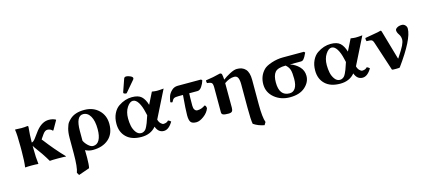

<svg xmlns="http://www.w3.org/2000/svg" viewBox="-65 -1286 4727 2127"><g transform="rotate(-15 2298.5 -222.0)"><path d="M346.2 -237.8Q439 -115.7 548.8 0L546.9 2.9Q531.7 0 449.2 0Q388.2 0 362.8 2.9Q307.6 -91.3 226.1 -199.2Q224.1 -200.7 228.5 -203.1Q230.5 -204.1 227.5 -204.6Q225.6 -204.6 222.2 -205.1V-180.2Q222.2 -71.3 231.9 0L230 2.9Q202.1 0 155.8 0Q108.9 0 82 2.9L80.1 0Q89.8 -67.9 89.8 -180.2V-234.9Q89.8 -374 80.1 -428.2L83 -432.1Q124 -429.2 153.8 -429.2Q189 -429.2 223.1 -434.1Q231.9 -434.1 231.9 -423.8Q222.2 -328.6 222.2 -246.1V-245.1Q239.7 -247.1 262.2 -274.9L322.3 -356Q389.6 -439.5 468.3 -439.5Q511.7 -439.5 544.9 -421.9L547.9 -417.5L488.3 -313H480Q472.2 -323.7 456.5 -330.6Q440.9 -337.4 424.3 -337.4Q397 -337.4 371.1 -300.3L341.3 -257.3Q337.4 -251.5 337.4 -248Q337.4 -246.1 337.9 -245.4Q338.4 -244.6 339.4 -244.1Q340.3 -243.7 342.3 -241.9Q344.2 -240.2 346.2 -237.8Z M965.8 -200.2Q965.8 -295.4 934.8 -348.6Q903.8 -401.9 852.1 -401.9Q770 -401.9 770 -231.9V-119.1Q784.2 -88.4 814 -60.3Q843.8 -32.2 870.1 -32.2Q917 -32.2 941.4 -76.7Q965.8 -121.1 965.8 -200.2ZM761.7 193.8 635.7 237.8 618.2 208Q640.1 150.9 640.1 -6.8V-186Q640.1 -248 652.6 -292.5Q665 -336.9 678.5 -355Q691.9 -373 711.9 -391.1Q771 -444.3 877 -443.8Q977.1 -443.8 1041.5 -381.8Q1106 -319.8 1106 -222.2Q1106 -110.4 1037.4 -50.3Q968.8 9.8 856 9.8Q810.1 9.8 770 -11.2Q770 2.9 770.5 32.5Q771 62 771 77.1Q770.5 158.7 761.7 193.8Z M1422.4 -682.1Q1440.4 -682.1 1467 -670.2Q1493.7 -658.2 1493.7 -644Q1493.7 -635.3 1488.3 -628.9L1384.3 -506.8Q1377.4 -499 1373.5 -499Q1366.7 -499 1355.2 -503.4Q1343.8 -507.8 1343.8 -513.2Q1343.8 -519 1344.7 -522L1394.5 -665Q1400.4 -682.1 1422.4 -682.1ZM1535.6 -206.1 1527.3 -241.2Q1511.2 -314.5 1483.9 -358.2Q1456.5 -401.9 1422.4 -401.9Q1387.2 -401.9 1354.2 -351.8Q1321.3 -301.8 1321.3 -226.1Q1321.3 -181.2 1329.8 -139.6Q1338.4 -98.1 1362.5 -65.2Q1386.7 -32.2 1421.4 -32.2Q1437.5 -32.2 1450.9 -39.6Q1464.4 -46.9 1472.9 -56.9Q1481.4 -66.9 1491.5 -87.9Q1501.5 -108.9 1507.1 -123.5Q1512.7 -138.2 1522.5 -168ZM1422.4 -443.8Q1495.6 -443.8 1531 -411.4Q1566.4 -378.9 1586.4 -312L1653.3 -445.8Q1691.4 -439.9 1710.4 -439.9Q1739.3 -439.9 1787.6 -444.8L1630.4 -130.9Q1638.7 -99.6 1656.2 -83.3Q1673.8 -66.9 1685.5 -66.9Q1724.1 -66.9 1742.7 -90.3Q1754.9 -87.9 1774.4 -70.3Q1727.5 9.8 1670.4 9.8Q1607.4 9.8 1581.5 -63Q1520.5 10.3 1413.6 9.8Q1302.7 9.8 1242.2 -48.1Q1181.6 -106 1181.6 -202.1Q1181.6 -268.1 1205.6 -317.6Q1229.5 -367.2 1267.6 -393.1Q1305.7 -418.9 1344.5 -431.4Q1383.3 -443.8 1422.4 -443.8Z M1976.6 -320.8H1927.2Q1889.2 -320.8 1873.8 -313Q1858.4 -305.2 1843.3 -272.9Q1825.2 -272.9 1820.3 -280.8Q1825.2 -314.9 1835.2 -345.5Q1845.2 -376 1874.8 -405Q1904.3 -434.1 1947.3 -434.1H2214.4L2225.6 -421.9Q2214.4 -384.8 2192.4 -352.8Q2170.4 -320.8 2143.6 -320.8H2048.3Q2045.4 -284.7 2045.4 -178.2Q2045.4 -148.4 2057.4 -131.8Q2069.3 -115.2 2087.4 -115.2Q2135.3 -115.2 2177.2 -146Q2185.1 -145 2190.2 -134Q2195.3 -123 2195.3 -109.9Q2178.2 -62 2129.9 -26.1Q2081.5 9.8 2043.5 9.8Q1996.6 9.8 1979.5 -12.2Q1962.4 -34.2 1962.4 -91.8Q1962.4 -154.8 1976.6 -320.8Z M2462.9 -43.5Q2462.9 -15.6 2452.4 -2.9Q2441.9 9.8 2410.2 9.8Q2367.2 9.8 2349.9 2.2Q2332.5 -5.4 2332.5 -25.9Q2332.5 -215.3 2332.5 -309.1Q2332.5 -351.1 2321 -363Q2309.6 -375 2267.6 -378.9Q2261.7 -397.9 2265.1 -411.1Q2350.1 -422.4 2431.2 -443.8Q2450.2 -443.8 2454.6 -426.8Q2460 -402.8 2461.9 -366.2Q2494.6 -392.1 2544.2 -418.2Q2593.8 -444.3 2625.5 -444.8Q2689.5 -445.8 2724.9 -407.5Q2760.3 -369.1 2760.3 -284.2V0Q2760.3 146 2782.2 205.1L2763.2 236.8Q2692.4 223.6 2640.1 188Q2630.4 142.1 2630.4 0V-267.1Q2630.4 -316.9 2618.4 -342.5Q2606.4 -368.2 2575.2 -368.2Q2521 -368.2 2462.4 -326.2V-321.3Q2462.4 -229 2462.9 -43.5Z M3335 -340.8H3209Q3269 -320.8 3311 -277.3Q3353 -233.9 3353 -171.9Q3353 -100.1 3291 -44.4Q3229 11.2 3117.2 11.2Q3012.2 11.2 2939.2 -49.8Q2866.2 -110.8 2866.2 -204.1Q2866.2 -301.3 2931.2 -366.2Q2958 -393.1 3022.9 -414.6Q3087.9 -436 3153.8 -436H3395L3405.8 -423.8Q3402.8 -418.9 3395.5 -403.1Q3388.2 -387.2 3383.5 -379.6Q3378.9 -372.1 3370.8 -361.1Q3362.8 -350.1 3354.5 -345.5Q3346.2 -340.8 3335 -340.8ZM3124 -32.2Q3166 -32.2 3189.5 -68.6Q3212.9 -105 3212.9 -175Q3212.9 -245.1 3202.4 -278.6Q3191.9 -312 3159.2 -340.8Q3068.4 -340.8 3037.1 -304Q3005.9 -267.1 3005.9 -188Q3005.9 -32.2 3124 -32.2Z M3814.9 -206.1 3806.6 -241.2Q3790.5 -314.5 3763.2 -358.2Q3735.8 -401.9 3701.7 -401.9Q3666.5 -401.9 3633.5 -351.8Q3600.6 -301.8 3600.6 -226.1Q3600.6 -181.2 3609.1 -139.6Q3617.7 -98.1 3641.8 -65.2Q3666 -32.2 3700.7 -32.2Q3716.8 -32.2 3730.2 -39.6Q3743.7 -46.9 3752.2 -56.9Q3760.7 -66.9 3770.8 -87.9Q3780.8 -108.9 3786.4 -123.5Q3792 -138.2 3801.8 -168ZM3701.7 -443.8Q3774.9 -443.8 3810.3 -411.4Q3845.7 -378.9 3865.7 -312L3932.6 -445.8Q3970.7 -439.9 3989.7 -439.9Q4018.6 -439.9 4066.9 -444.8L3909.7 -130.9Q3918 -99.6 3935.5 -83.3Q3953.1 -66.9 3964.8 -66.9Q4003.4 -66.9 4022 -90.3Q4034.2 -87.9 4053.7 -70.3Q4006.8 9.8 3949.7 9.8Q3886.7 9.8 3860.8 -63Q3799.8 10.3 3692.9 9.8Q3582 9.8 3521.5 -48.1Q3460.9 -106 3460.9 -202.1Q3460.9 -268.1 3484.9 -317.6Q3508.8 -367.2 3546.9 -393.1Q3585 -418.9 3623.8 -431.4Q3662.6 -443.8 3701.7 -443.8Z M4174.8 -331.1Q4168 -352.1 4158.9 -359.6Q4149.9 -367.2 4131.8 -368.2L4094.7 -370.1Q4091.8 -376 4090.8 -388.4Q4089.8 -400.9 4091.8 -407.2Q4113.8 -412.1 4185.3 -423.6Q4256.8 -435.1 4273.9 -441.9Q4281.7 -441.9 4285.6 -429.2L4380.9 -98.1Q4382.8 -92.8 4383.8 -92.8Q4384.8 -92.8 4388.2 -98.1Q4389.6 -100.1 4390.1 -101.6Q4442.4 -179.7 4461.7 -219.7Q4481 -259.8 4481 -286.1Q4481 -321.3 4461.4 -349.1Q4441.9 -377 4441.9 -400.9Q4441.9 -416 4463.4 -429.4Q4484.9 -442.9 4518.6 -442.9Q4540.5 -442.9 4556.6 -426Q4572.8 -409.2 4572.8 -387.2Q4572.8 -265.1 4374.5 7.8Q4367.7 10.7 4330.3 11Q4293 11.2 4285.6 7.8Z"/></g></svg>

Font: Linux Biolinum O
Style: Bold
Weight: 700
Designer: Philipp H. Poll
Foundry: Philipp H. Poll
Version: Version 1.3.2